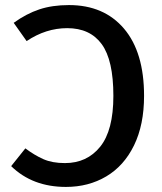

<svg xmlns="http://www.w3.org/2000/svg" viewBox="-20 -724 640 757"><path d="M548 -346Q548 -232 508.5 -151Q469 -70 399 -28.5Q329 13 240 13Q108 13 24 -69L80 -139Q116 -112 151 -96.5Q186 -81 236 -81Q323 -81 375 -145.5Q427 -210 427 -346Q427 -487 381 -550Q335 -613 245 -613Q161 -613 85 -562L34 -634Q84 -670 135 -687Q186 -704 252 -704Q390 -704 469 -611Q548 -518 548 -346Z"/></svg>

Font: Fira Mono Medium
Style: Regular
Weight: 500
Designer: Carrois Corporate & Edenspiekermann AG
Foundry: Carrois Corporate GbR & Edenspiekermann AG
Version: Version 3.206